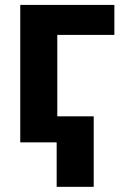

<svg xmlns="http://www.w3.org/2000/svg" viewBox="-20 -565 506 762"><path d="M60.4 0V-545.5H433.9V-426.5H207.4V-103.3H351.9V176.5H204.9V0Z"/></svg>

Font: Inter P
Style: Bold
Weight: 700
Designer: Rasmus Andersson
Foundry: rsms
Version: Version 3.018;git-588b23468